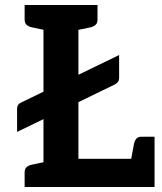

<svg xmlns="http://www.w3.org/2000/svg" viewBox="-20 -744 645 764"><path d="M48 -219V-312Q48 -329 64 -336L454 -525V-435Q454 -425 449.5 -418.5Q445 -412 437 -408ZM153 0V-724H292V-112H595V0ZM498 -89 513 -171Q516 -185 523 -192.5Q530 -200 543 -200H595V-112ZM78 0V-58Q78 -72 86 -79Q94 -86 108 -89L165 -101L178 0ZM178 -724 165 -623 108 -635Q94 -638 86 -645Q78 -652 78 -666V-724ZM368 -724V-666Q368 -652 360 -645Q352 -638 339 -635L281 -623L268 -724Z"/></svg>

Font: Aleo
Style: Bold
Weight: 700
Designer: Alessio Laiso
Foundry: Alessio Laiso
Version: Version 2.001;gftools[0.9.29]